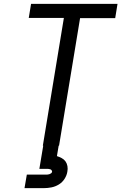

<svg xmlns="http://www.w3.org/2000/svg" viewBox="-20 -755 640 995"><path d="M202 0 311 -662H129L141 -735H589L577 -661H395L286 0ZM107 220 119 150H219Q223 150 227.5 149.5Q232 149 236.5 147.5Q241 146 245 143Q249 140 250 135Q250 135 250 135Q250 135 250 135Q250 131 247.5 127.5Q245 124 241 122.5Q237 121 232.5 120.5Q228 120 224 120H184L204 0H284L275 54Q288 58 300 64.5Q312 71 319.5 81.5Q327 92 329.5 106Q332 120 329 135Q326 154 314.5 172Q303 190 285 201Q267 212 247 216Q227 220 207 220Z"/></svg>

Font: Iosevka Curly Extended Oblique
Style: Regular
Weight: 400
Width: 7
Italic angle: -9°
Monospace: yes
Designer: Belleve Invis
Foundry: Belleve Invis
Version: Version 11.1.0; ttfautohint (v1.8.3)